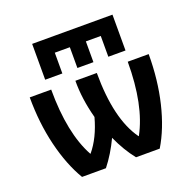

<svg xmlns="http://www.w3.org/2000/svg" viewBox="-138 -937 1083 1077"><g transform="rotate(-20 404.0 -398.5)"><path d="M266.6 -707V-583H164.1V-796.9H643.6V-583H541V-707H452.1V-583H356.4V-707ZM549.8 -106.4Q633.8 -259.8 633.8 -519.5H758.8Q758.8 -365.2 726.6 -231Q694.3 -96.7 635.7 0H494.1Q443.4 -63.5 405.3 -148.4Q366.2 -65.4 314.5 0H171.9Q114.3 -96.7 81.5 -231.4Q48.8 -366.2 48.8 -519.5H176.8Q176.8 -257.8 259.8 -106.4H261.7Q321.3 -177.7 352.5 -292Q320.3 -412.1 321.3 -519.5H449.2Q449.2 -243.2 547.9 -106.4Z"/></g></svg>

Font: Mgen+ 1c bold
Style: Bold
Weight: 700
Designer: [Source Han Sans]
Ryoko NISHIZUKA  (kana & ideographs); Paul D. Hunt (Latin, Greek & Cyrillic); Wenlong ZHANG  (bopomofo
Version: Version 1.059.20150602